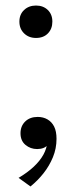

<svg xmlns="http://www.w3.org/2000/svg" viewBox="-20 -532 271 693"><path d="M110 -395Q84 -395 67 -411.5Q50 -428 50 -454Q50 -480 67 -496Q84 -512 110 -512Q136 -512 152.5 -496Q169 -480 169 -454Q169 -428 153 -411.5Q137 -395 110 -395ZM90 141 47 110Q79 91 101.5 70Q124 49 136.5 26.5Q149 4 151 -21Q151 -24 152 -26Q153 -28 154 -28.5Q155 -29 156.5 -29.5Q158 -30 160 -28Q159 -18 153 -10Q147 -2 137 2Q127 6 114 6Q90 6 72 -9Q54 -24 54 -51Q54 -77 71 -93.5Q88 -110 116 -110Q136 -110 151.5 -101Q167 -92 175.5 -75Q184 -58 184 -31Q184 4 171 35.5Q158 67 137 93.5Q116 120 90 141Z"/></svg>

Font: Roboto Serif 120pt ExtraCondensed
Style: Regular
Weight: 400
Width: 2
Designer: Greg Gazdowicz
Foundry: Commercial Type
Version: Version 1.008